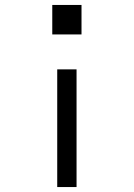

<svg xmlns="http://www.w3.org/2000/svg" viewBox="-20 -540 540 775"><path d="M191 -401V-520H309V-401ZM211 215V-260H289V215Z"/></svg>

Font: Iosevka Fuck
Style: Regular
Weight: 400
Monospace: yes
Designer: Belleve Invis
Foundry: Belleve Invis
Version: Version 28.0.7; ttfautohint (v1.8.3)